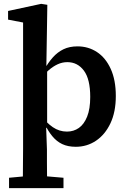

<svg xmlns="http://www.w3.org/2000/svg" viewBox="-20 -749 662 998"><path d="M98 229Q99 192 99 157.5Q99 123 99.5 89Q100 55 100 22V-632L22 -647V-692L194 -729L226 -724L224 -592L221 -408L225 -401V-88L220 -84L224 28Q224 60 224 93Q224 126 224.5 159.5Q225 193 225 229ZM374 14Q333 14 303.5 0Q274 -14 251.5 -41.5Q229 -69 211 -107H181L187 -155Q221 -111 254.5 -88Q288 -65 328 -65Q363 -65 390 -84Q417 -103 433 -143Q449 -183 449 -245Q449 -338 416 -382Q383 -426 330 -426Q304 -426 280 -415Q256 -404 233 -384Q210 -364 185 -336L179 -385H209Q230 -423 254.5 -450.5Q279 -478 310 -493Q341 -508 383 -508Q439 -508 484 -478.5Q529 -449 555.5 -391Q582 -333 582 -250Q582 -167 554 -108Q526 -49 479 -17.5Q432 14 374 14ZM27 229V175L135 165H193L310 175V229Z"/></svg>

Font: Source Serif 4 SemiBold
Style: Regular
Weight: 600
Designer: Frank Grießhammer
Foundry: Adobe Systems Incorporated
Version: Version 4.004;hotconv 1.0.116;makeotfexe 2.5.65601